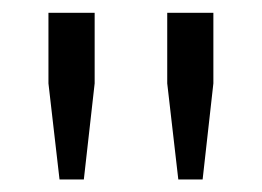

<svg xmlns="http://www.w3.org/2000/svg" viewBox="-20 -749 410 300"><path d="M73 -468.6 55.7 -618.7V-729H127.9V-618.7L111 -468.6ZM258.6 -468.6 241.3 -618.7V-729H313.4V-618.7L296.6 -468.6Z"/></svg>

Font: Mona Sans ExtraLight
Style: Regular
Weight: 200
Designer: Deni Anggara
Foundry: GitHub
Version: Version 2.000